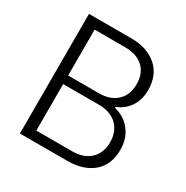

<svg xmlns="http://www.w3.org/2000/svg" viewBox="-155 -797 898 927"><g transform="rotate(30 294.5 -333.5)"><path d="M414.6 -336.9Q471.7 -322.8 505.1 -279.5Q538.6 -236.3 538.6 -174.3Q538.6 -89.8 485.4 -44.9Q432.1 0 343.8 0H79.1V-667H316.4Q402.8 -667 456.8 -620.8Q510.7 -574.7 510.7 -490.2Q510.7 -437.5 485.4 -398.9Q460 -360.4 414.6 -341.8ZM140.6 -614.7V-358.9H311.5Q375.5 -358.9 411.9 -393.6Q448.2 -428.2 448.2 -487.8Q448.2 -547.4 411.9 -581.1Q375.5 -614.7 311.5 -614.7ZM140.6 -311V-51.8H340.3Q404.3 -51.8 440.9 -86.7Q477.5 -121.6 477.5 -180.7Q477.5 -240.2 440.9 -275.6Q404.3 -311 340.3 -311Z"/></g></svg>

Font: Estedad-FD Light
Style: Regular
Weight: 300
Designer: Amin Abedi
Version: Version 7.3